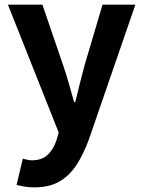

<svg xmlns="http://www.w3.org/2000/svg" viewBox="-20 -580 614 824"><path d="M128 224Q103 224 85.5 221Q68 218 51 214L78 101Q86 103 96.5 105.5Q107 108 117 108Q160 108 185 84Q210 60 222 23L232 -11L14 -560H162L251 -300Q264 -263 275 -223Q286 -183 298 -142H303Q312 -181 322.5 -221Q333 -261 343 -300L420 -560H561L362 17Q338 83 307.5 129Q277 175 234 199.5Q191 224 128 224Z"/></svg>

Font: Source Han Sans TC
Style: Bold
Weight: 700
Designer: Ryoko NISHIZUKA Ë•øÂ°öÊ∂ºÂ≠ê (kana, bopomofo & ideographs); Paul D. Hunt (Latin, Greek & Cyrillic); Sandoll Communicatio
Foundry: Adobe
Version: Version 2.004;hotconv 1.0.118;makeotfexe 2.5.65603